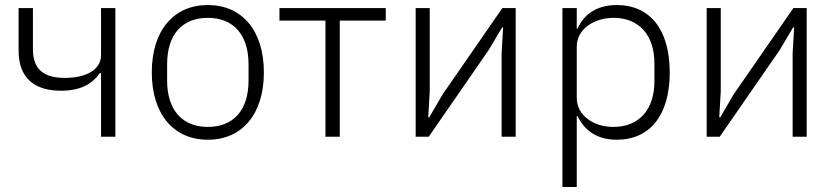

<svg xmlns="http://www.w3.org/2000/svg" viewBox="-20 -544 3323 764"><path d="M382 -253H377C350 -214 306 -183 223 -183C116 -183 54 -234 54 -343V-512H111V-348C111 -268 154 -234 238 -234C323 -234 382 -267 382 -324V-512H439V0H382Z M807 12C739 12 684 -13 645 -59C606 -105 584 -172 584 -256C584 -340 606 -407 645 -453C684 -499 739 -524 807 -524C875 -524 930 -499 969 -453C1008 -407 1030 -340 1030 -256C1030 -172 1008 -105 969 -59C930 -13 875 12 807 12ZM807 -39C907 -39 969 -103 969 -224V-288C969 -408 907 -473 807 -473C707 -473 645 -409 645 -288V-224C645 -104 707 -39 807 -39Z M1275 -462H1092V-512H1515V-462H1332V0H1275Z M1634 -512H1690V-180L1684 -77H1688L1741 -168L1979 -512H2032V0H1976V-332L1982 -435H1978L1924 -344L1686 0H1634Z M2218 -512H2275V-430H2278C2303 -487 2355 -524 2434 -524C2566 -524 2645 -427 2645 -256C2645 -85 2566 12 2434 12C2355 12 2306 -25 2278 -82H2275V200H2218ZM2421 -39C2524 -39 2584 -109 2584 -220V-292C2584 -403 2524 -473 2421 -473C2381 -473 2345 -461 2318 -441C2291 -421 2275 -392 2275 -359V-156C2275 -120 2291 -91 2318 -71C2345 -50 2381 -39 2421 -39Z M2792 -512H2848V-180L2842 -77H2846L2899 -168L3137 -512H3190V0H3134V-332L3140 -435H3136L3082 -344L2844 0H2792Z"/></svg>

Font: Plexus Sans Light
Style: Regular
Weight: 300
Version: Version 2.001;PS 002.001;hotconv 1.0.70;makeotf.lib2.5.58329